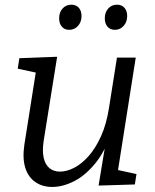

<svg xmlns="http://www.w3.org/2000/svg" viewBox="-20 -767 645 797"><path d="M199.3 9Q157.9 9.7 127.8 -10.5Q97.6 -30.7 85.1 -70Q72.6 -109.4 81.2 -166.7L130.9 -481.5L138.9 -463.5L53.6 -481.9L60.3 -525.4L217.2 -531.4L161.3 -182.5Q154.9 -139.9 161.4 -111.5Q167.9 -83.2 185.5 -68.9Q203.2 -54.6 229.1 -54.6Q256.8 -54.6 287.7 -70.4Q318.7 -86.2 347.8 -119Q376.9 -151.8 399.5 -201.9Q422.2 -252 432.8 -321.3L465.5 -528H543.5L467.9 -48.2L457.2 -63.9L546.5 -44.5L539.8 -1.3L389.2 3.3L421.9 -194.5L446 -231.4Q421 -146.4 379.2 -93.5Q337.3 -40.7 290.2 -16.2Q243 8.4 199.3 9ZM267.3 -643.2Q247.9 -643.2 236.7 -656.4Q225.5 -669.6 225.5 -691Q225.5 -715.7 239.7 -731.6Q253.9 -747.5 276.3 -747.5Q295.7 -747.5 307.1 -734.8Q318.4 -722.1 318.4 -700.4Q318.4 -676 303.9 -659.6Q289.4 -643.2 267.3 -643.2ZM456.7 -643.2Q437.4 -643.2 426.2 -656.4Q415 -669.6 415 -691Q415 -715.7 429.2 -731.6Q443.4 -747.5 465.8 -747.5Q485.2 -747.5 496.5 -734.8Q507.9 -722.1 507.9 -700.4Q507.9 -676 493.3 -659.6Q478.8 -643.2 456.7 -643.2Z"/></svg>

Font: Bitter Thin
Style: Italic
Weight: 100
Italic angle: -9°
Designer: Sol Matas, and Bitter project Authors
Foundry: Sol Matas
Version: Version 2.002